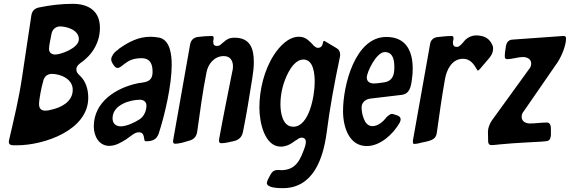

<svg xmlns="http://www.w3.org/2000/svg" viewBox="-20 -755 2977 1003"><path d="M37 2C42 3 47 4 51 4H69C209 4 441 -74 441 -244C441 -287 429 -330 398 -359L392 -365C389 -368 387 -370 386 -372C381 -378 379 -385 379 -393C379 -409 390 -417 398 -424C462 -467 502 -533 502 -610C502 -698 442 -735 360 -735C300 -735 240 -728 179 -715C159 -709 148 -697 144 -676L95 -350C79 -241 53 -134 28 -26C27 -21 26 -17 26 -15C26 -4 30 -1 37 2ZM236 -499C236 -520 246 -558 249 -578C253 -601 271 -617 294 -617C326 -617 392 -600 392 -550C392 -504 298 -470 268 -470C252 -470 236 -479 236 -499ZM184 -211C184 -237 197 -302 205 -328C209 -351 224 -369 251 -369C294 -369 360 -344 360 -286C360 -221 295 -192 248 -182C239 -179 228 -177 217 -177C195 -177 184 -188 184 -211Z M551 7C583 7 612 -10 639 -27C665 -45 684 -64 705 -64C716 -64 723 -60 727 -53C729 -50 730 -46 731 -42C732 -41 732 -40 732 -39V-36C732 -35 732 -34 733 -33C733 -32 733 -32 733 -31L734 -27C734 -26 734 -26 734 -25C736 -22 734 -17 743 -17C776 -17 798 -26 809 -57C841 -154 877 -311 877 -416C877 -472 868 -544 814 -558C797 -561 782 -563 767 -563C703 -563 652 -536 601 -500L594 -493L589 -490C576 -481 561 -460 561 -445C561 -436 565 -427 573 -416C580 -405 587 -400 594 -400C599 -400 605 -402 610 -406C617 -411 625 -417 634 -424C653 -439 679 -451 719 -451C767 -451 777 -417 777 -380C777 -352 768 -333 737 -326L714 -322C709 -322 705 -321 700 -320C585 -296 470 -222 470 -95C470 -42 498 7 551 7ZM568 -137C568 -209 662 -234 711 -234C727 -234 745 -226 745 -203C745 -176 732 -146 708 -131C685 -116 642 -95 611 -95C586 -95 568 -109 568 -137Z M895 -4C904 -4 915 -6 930 -9C945 -13 957 -17 968 -20C992 -26 1006 -41 1010 -66C1025 -171 1038 -274 1059 -378C1067 -421 1100 -462 1149 -462C1184 -462 1197 -437 1197 -408C1197 -397 1196 -390 1193 -379C1170 -262 1146 -147 1125 -30C1125 -29 1125 -29 1125 -28L1124 -24C1124 -15 1125 -7 1136 -7C1147 -7 1158 -8 1170 -11L1188 -15C1219 -20 1242 -31 1249 -65C1268 -158 1283 -252 1298 -347C1303 -377 1306 -405 1306 -431C1306 -503 1286 -558 1205 -558C1178 -558 1164 -549 1152 -538C1145 -533 1140 -528 1135 -524C1129 -518 1122 -515 1114 -515C1094 -515 1094 -527 1094 -542C1094 -543 1094 -543 1094 -544L1095 -546C1095 -547 1095 -547 1095 -548C1096 -550 1096 -553 1096 -557C1096 -564 1093 -567 1087 -567C1063 -567 1038 -565 1014 -562C991 -559 977 -545 973 -522L885 -25C885 -24 885 -24 885 -23L884 -19C884 -11 885 -4 895 -4Z M1669 -539V-538C1668 -536 1668 -536 1668 -535L1667 -532C1667 -531 1667 -531 1667 -530L1665 -523C1661 -511 1653 -505 1641 -505C1632 -505 1626 -511 1619 -516C1614 -523 1608 -529 1600 -536C1585 -551 1568 -563 1541 -563C1487 -563 1440 -513 1411 -468C1360 -389 1335 -286 1335 -193C1335 -116 1362 11 1447 11C1472 11 1493 1 1510 -11C1519 -18 1527 -23 1534 -27C1541 -33 1549 -36 1556 -36C1571 -36 1578 -26 1578 -13C1578 -10 1577 -5 1576 0L1573 12C1550 77 1528 134 1448 134L1436 133C1422 133 1410 134 1401 146C1398 149 1394 154 1391 161C1386 169 1374 192 1374 201C1374 225 1427 228 1457 228C1614 228 1667 79 1686 -59C1703 -192 1727 -322 1755 -454C1756 -459 1757 -464 1757 -468C1757 -485 1751 -496 1739 -503C1717 -516 1696 -529 1677 -540C1676 -541 1674 -541 1672 -541C1671 -541 1671 -541 1669 -539ZM1512 -93C1455 -93 1445 -168 1445 -211C1445 -268 1460 -327 1487 -378C1500 -402 1527 -444 1565 -444C1619 -444 1624 -366 1624 -327C1624 -256 1596 -93 1512 -93Z M1896 8C1966 8 2033 -53 2068 -114C2071 -121 2073 -126 2073 -131C2073 -139 2069 -145 2062 -149C2059 -151 2054 -153 2049 -154C2047 -155 2045 -156 2043 -156L2034 -159C2032 -160 2030 -160 2027 -160C2022 -160 2016 -157 2009 -151H2008C2008 -150 2007 -150 2007 -150L2002 -145C2002 -145 2002 -145 2001 -144H2000C1983 -120 1954 -96 1926 -96C1901 -96 1887 -116 1880 -136C1872 -155 1869 -179 1869 -194C1869 -222 1892 -237 1915 -240L2075 -259C2119 -263 2127 -299 2132 -343C2135 -362 2136 -377 2136 -396C2136 -489 2101 -562 1998 -562C1835 -562 1772 -310 1772 -175C1772 -90 1804 8 1896 8ZM1896 -350C1896 -378 1946 -483 1990 -483C2035 -483 2040 -438 2040 -403C2040 -368 2034 -333 1988 -325L1960 -321C1951 -320 1941 -319 1932 -319C1916 -319 1896 -326 1896 -350Z M2476 -386H2477C2478 -387 2478 -387 2478 -387L2480 -388C2485 -392 2488 -395 2490 -398L2536 -452C2549 -467 2556 -484 2556 -501C2556 -505 2555 -510 2554 -515C2539 -554 2510 -570 2467 -570C2442 -570 2415 -556 2401 -535L2396 -530C2394 -527 2392 -525 2389 -522L2379 -514C2376 -511 2371 -510 2366 -510C2347 -510 2346 -523 2346 -538L2348 -545C2349 -548 2349 -552 2349 -556C2349 -563 2346 -567 2340 -567C2327 -567 2314 -566 2301 -565L2263 -561C2244 -558 2230 -545 2227 -526L2137 -21V-14C2137 -7 2139 -3 2144 -3C2148 -3 2154 -4 2162 -5L2182 -10C2185 -11 2189 -12 2193 -12L2210 -16C2219 -18 2227 -21 2235 -24C2250 -31 2259 -41 2262 -62C2275 -157 2288 -249 2305 -344C2313 -389 2340 -448 2399 -448C2436 -448 2456 -420 2472 -391C2473 -390 2474 -388 2476 -386Z M2547 3C2563 3 2578 0 2594 -1C2636 -5 2677 -8 2716 -10C2755 -13 2791 -13 2830 -17C2847 -18 2852 -25 2855 -34C2857 -39 2858 -45 2858 -52V-75C2858 -90 2858 -115 2837 -115C2806 -115 2779 -110 2748 -110C2732 -110 2705 -117 2705 -145C2705 -157 2710 -167 2717 -175L2893 -430C2914 -462 2937 -518 2937 -554C2937 -563 2933 -567 2925 -567H2921L2656 -548C2637 -547 2626 -533 2623 -514C2620 -495 2617 -479 2617 -460C2617 -451 2621 -446 2628 -446C2657 -446 2684 -457 2713 -457C2728 -457 2755 -450 2755 -423C2755 -411 2750 -400 2743 -393L2549 -125C2538 -108 2529 -87 2529 -67L2530 -17C2530 -4 2536 3 2547 3Z"/></svg>

Font: Bangerz
Style: Regular
Weight: 400
Designer: vernon adams
Foundry: Vernon Adams
Version: Version 2.10;December 28, 2023;FontCreator 13.0.0.2683 64-bi